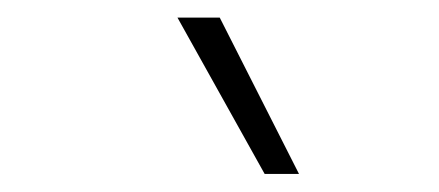

<svg xmlns="http://www.w3.org/2000/svg" viewBox="-20 -828 499 218"><path d="M280.5 -630.5 181.5 -808H229.5L319.5 -630.5Z"/></svg>

Font: Encode Sans SemiCondensed SemiCondensed ExtraLight
Style: Regular
Weight: 200
Width: 4
Designer: Multiple Designers
Foundry: Impallari Type
Version: Version 3.000; ttfautohint (v1.8.3) -l 8 -r 50 -G 200 -x 14 